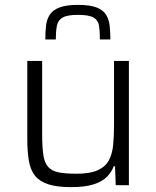

<svg xmlns="http://www.w3.org/2000/svg" viewBox="-20 -760 641 788"><path d="M272 8Q214 8 178.5 -3.5Q143 -15 124 -38.5Q105 -62 98.5 -100Q92 -138 92 -190V-510H153V-209Q153 -156 158 -123.5Q163 -91 178 -74.5Q193 -58 221 -52.5Q249 -47 294 -47Q350 -47 381.5 -61.5Q413 -76 427 -102.5Q441 -129 444.5 -165.5Q448 -202 448 -246V-510H509V0H455L452 -78H447Q438 -54 419 -34.5Q400 -15 364.5 -3.5Q329 8 272 8ZM300 -740Q349 -740 376 -729.5Q403 -719 415 -700Q427 -681 430 -655Q433 -629 433 -598H390Q390 -631 386.5 -654Q383 -677 364 -688Q345 -699 300 -699Q256 -699 237 -688Q218 -677 213.5 -654Q209 -631 209 -598H166Q166 -629 169 -655Q172 -681 184.5 -700Q197 -719 224.5 -729.5Q252 -740 300 -740Z"/></svg>

Font: Saira Thin Light
Style: Regular
Weight: 300
Version: Version 1.101